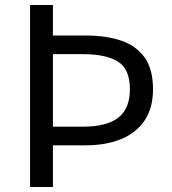

<svg xmlns="http://www.w3.org/2000/svg" viewBox="-20 -753 692 773"><path d="M101 0V-733H193V-610H325Q407 -610 467.5 -589.5Q528 -569 562 -522Q596 -475 596 -394Q596 -317 561.5 -267Q527 -217 466.5 -192.5Q406 -168 325 -168H193V0ZM193 -243H313Q410 -243 456.5 -279.5Q503 -316 503 -394Q503 -474 455.5 -504.5Q408 -535 313 -535H193Z"/></svg>

Font: Noto Sans HK Thin
Style: Regular
Weight: 400
Version: Version 2.004-H2;hotconv 1.0.118;makeotfexe 2.5.65603